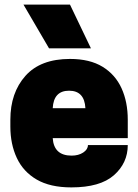

<svg xmlns="http://www.w3.org/2000/svg" viewBox="-20 -800 600 834"><path d="M290 14Q198 14 139.5 -20Q81 -54 53 -114Q25 -174 25 -250V-280Q25 -397 90.5 -470.5Q156 -544 284 -544Q370 -544 425.5 -510Q481 -476 508 -416.5Q535 -357 535 -280V-200H209Q214 -124 291 -124Q321 -124 341.5 -137.5Q362 -151 362 -170H535Q535 -92 475 -39Q415 14 290 14ZM375 -590H193L82 -780H284ZM351 -330Q347 -406 280 -406Q213 -406 209 -330Z"/></svg>

Font: Tanohe Sans ExtraBold
Style: Regular
Weight: 800
Designer: Village Type and Design LLC & Cristiano Sobral
Foundry: Cooper Hewitt Smithsonian Design Museum
Version: Version 1.00;September 29, 2021;FontCreator 13.0.0.2655 64-b